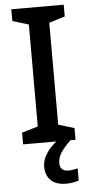

<svg xmlns="http://www.w3.org/2000/svg" viewBox="-62 -749 478 1011"><g transform="rotate(-5 177.0 -244.0)"><path d="M315 0H38V-62L123 -87V-626L38 -652V-714H315V-652L231 -626V-87L315 -62ZM219 115Q219 136 230.5 147Q242 158 262 158Q279 158 291.5 155.5Q304 153 313 151V216Q298 220 282.5 223Q267 226 247 226Q192 226 165 199Q138 172 138 127Q138 98 152.5 71Q167 44 189.5 21.5Q212 -1 235 -16L288 0Q255 32 237 58.5Q219 85 219 115Z"/></g></svg>

Font: Noto Sans Gurmukhi UI Medium
Style: Regular
Weight: 500
Designer: Jelle Bosma - Monotype Design Team
Foundry: Monotype Imaging Inc.
Version: Version 2.004; ttfautohint (v1.8.4.7-5d5b)